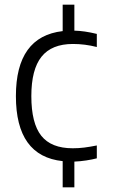

<svg xmlns="http://www.w3.org/2000/svg" viewBox="-20 -681 494 821"><path d="M248 8Q48 -13 48 -270Q48 -525 248 -548V-661H298V-550Q341 -549 394 -536V-480Q343 -493 292 -493Q201 -493 157.5 -438.5Q114 -384 114 -270Q114 -154 156.5 -100.5Q199 -47 291 -47Q316 -47 340 -50Q364 -53 394 -59V-4Q375 1 349 5Q323 9 298 10V120H248Z"/></svg>

Font: Encode Sans Narrow
Style: Light
Weight: 300
Designer: Pablo Impallari, Andres Torresi
Foundry: Pablo Impallari, Andres Torresi
Version: Version 1.000; ttfautohint (v1.00) -l 8 -r 50 -G 200 -x 14 -